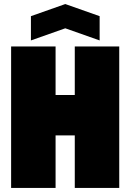

<svg xmlns="http://www.w3.org/2000/svg" viewBox="-20 -930 645 950"><path d="M35 0V-700H255V-460H350V-700H570V0H350V-260H255V0ZM133 -730V-850L303 -910L473 -850V-730L303 -790Z"/></svg>

Font: Tektur SemiCondensed Black
Style: Regular
Weight: 900
Width: 4
Designer: Adam Jagosz
Foundry: Adam Jagosz
Version: Version 1.005;gftools[0.9.30]